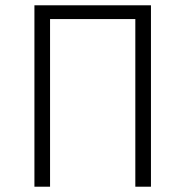

<svg xmlns="http://www.w3.org/2000/svg" viewBox="-20 -705 700 725"><path d="M491 0V-633H169V0H110V-685H550V0Z"/></svg>

Font: Jldddboxgfspflltxgxzjzlszac
Style: Regular
Weight: 300
Designer: Carrois Corporate & Edenspiekermann
Foundry: Carrois Corporate GbR & Edenspiekermann AG
Version: Version 2.001